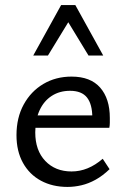

<svg xmlns="http://www.w3.org/2000/svg" viewBox="-20 -727 497 757"><path d="M246 10Q187 10 141.5 -14.5Q96 -39 70.5 -85Q45 -131 45 -194Q45 -263 73.5 -315Q102 -367 151 -396Q200 -425 262 -425Q337 -425 375 -381.5Q413 -338 413 -262Q413 -253 413 -243Q413 -233 411 -223H344V-263Q344 -316 323 -342.5Q302 -369 256 -369Q215 -369 184 -349Q153 -329 136 -292Q119 -255 119 -205Q119 -134 158.5 -92.5Q198 -51 262 -51Q295 -51 325.5 -63.5Q356 -76 385 -101L412 -60Q385 -34 357 -18.5Q329 -3 301 3.5Q273 10 246 10ZM87 -223 96 -272H401V-223ZM329 -508 236 -661 221 -707H277L387 -508ZM111 -508 221 -707H277L263 -662L169 -508Z"/></svg>

Font: Ysabeau Office Medium
Style: Regular
Weight: 500
Designer: Christian Thalmann (Catharsis Fonts)
Version: Version 2.001;gftools[0.9.30]; featfreeze: tnum,lnum,ss02